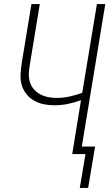

<svg xmlns="http://www.w3.org/2000/svg" viewBox="-20 -755 540 941"><path d="M371 166 399 0H334L377 -264Q345 -252 312 -245.5Q279 -239 246 -239Q219 -239 193 -244.5Q167 -250 145 -263Q123 -276 107.5 -296.5Q92 -317 85.5 -342Q79 -367 81 -394.5Q83 -422 87 -449L134 -735H175L127 -443Q123 -421 121.5 -399Q120 -377 125.5 -356.5Q131 -336 144 -320Q157 -304 175 -294Q193 -284 214 -279.5Q235 -275 257 -275Q289 -275 321 -282Q353 -289 383 -300L455 -735H496L381 -37H446L412 166Z"/></svg>

Font: Iosevka SS18 Extralight
Style: Italic
Weight: 200
Italic angle: -9°
Monospace: yes
Designer: Belleve Invis
Foundry: Belleve Invis
Version: Version 25.1.1; ttfautohint (v1.8.4)